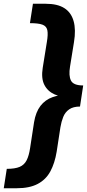

<svg xmlns="http://www.w3.org/2000/svg" viewBox="-58 -886 462 1020"><path d="M185 -866Q247 -866 283.5 -843Q320 -820 333 -774Q346 -728 335 -662L314 -532Q306 -484 319 -458Q332 -432 384 -432L367 -320Q331 -320 309.5 -305Q288 -290 278 -265Q268 -240 263 -210L243 -80Q233 -19 209.5 24.5Q186 68 142.5 91Q99 114 32 114H-38L-22 11Q22 11 46.5 0.5Q71 -10 83.5 -34.5Q96 -59 102 -100L123 -237Q132 -291 157 -323.5Q182 -356 221.5 -370Q261 -384 312 -384L319 -368Q269 -368 232 -384.5Q195 -401 177.5 -435.5Q160 -470 169 -526L191 -663Q198 -704 193.5 -725.5Q189 -747 167.5 -755Q146 -763 101 -763L117 -866Z"/></svg>

Font: Bitter Thin ExtraBold
Style: Italic
Weight: 800
Italic angle: -9°
Version: Version 2.002